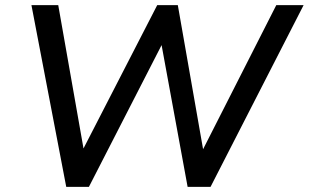

<svg xmlns="http://www.w3.org/2000/svg" viewBox="-20 -725 1198 745"><path d="M237 0 102 -705H206L304 -149L590 -705H670L768 -146L1052 -705H1158L797 0H708L607 -550L325 0Z"/></svg>

Font: Mulish SemiBold
Style: Italic
Weight: 600
Italic angle: -9°
Designer: Vernon Adams
Foundry: Vernon Adams
Version: Version 3.603; ttfautohint (v1.8.3)